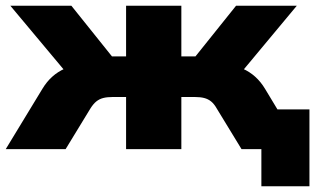

<svg xmlns="http://www.w3.org/2000/svg" viewBox="-28 -518 1120 667"><path d="M880 129V0H835V-138H1047V129ZM-8 0 119 -209Q134 -234 153.5 -251.5Q173 -269 197 -279.5Q221 -290 250 -293L228 -235L8 -498H220L361 -322H410V-498H602V-322H651L792 -498H1003L784 -235L762 -293Q791 -290 815 -279.5Q839 -269 858.5 -251.5Q878 -234 893 -209L1019 0H811L725 -141Q716 -157 705.5 -165.5Q695 -174 681.5 -177.5Q668 -181 649 -181H602V0H410V-181H363Q344 -181 330.5 -177.5Q317 -174 306.5 -165.5Q296 -157 286 -141L200 0Z"/></svg>

Font: Nunito Sans 10pt SemiExpanded Black
Style: Regular
Weight: 900
Width: 6
Designer: Vernon Adams
Foundry: Vernon Adams
Version: Version 3.101;gftools[0.9.27]